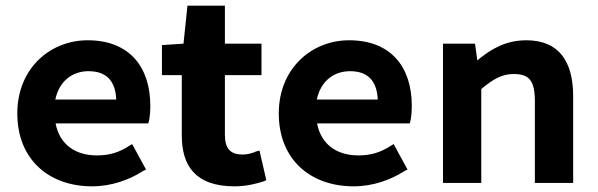

<svg xmlns="http://www.w3.org/2000/svg" viewBox="-20 -645 2109 677"><path d="M486 -43 495 -47 446 -137 436 -131C401 -108 366 -97 322 -97C245 -97 190 -136 176 -210H503L505 -218C508 -230 510 -250 510 -272C510 -407 438 -503 289 -503C157 -503 41 -404 41 -245C41 -84 151 12 305 12C375 12 438 -12 486 -43ZM390 -294H175C189 -360 236 -394 292 -394C355 -394 387 -360 390 -294Z M911 -6 919 -10 895 -114 883 -111C871 -105 851 -100 836 -100C794 -100 773 -119 773 -170V-380H902V-491H773V-625H641L627 -491L551 -486V-380H621V-167C621 -63 667 12 807 12C848 12 884 3 911 -6Z M1408 -43 1417 -47 1368 -137 1358 -131C1323 -108 1288 -97 1244 -97C1167 -97 1112 -136 1098 -210H1425L1427 -218C1430 -230 1432 -250 1432 -272C1432 -407 1360 -503 1211 -503C1079 -503 963 -404 963 -245C963 -84 1073 12 1227 12C1297 12 1360 -12 1408 -43ZM1312 -294H1097C1111 -360 1158 -394 1214 -394C1277 -394 1309 -360 1312 -294Z M1677 -331C1718 -365 1748 -384 1791 -384C1844 -384 1866 -363 1866 -288V0H2001V-306C2001 -428 1951 -503 1836 -503C1763 -503 1711 -472 1663 -432L1655 -491H1542V0H1677Z"/></svg>

Font: Falling Sky
Style: SeBd
Weight: 600
Designer: Paul D. Hunt
Foundry: Adobe Systems Incorporated
Version: Version 1.02